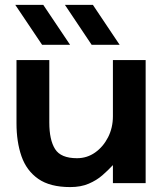

<svg xmlns="http://www.w3.org/2000/svg" viewBox="-20 -744 669 780"><path d="M180.3 -500V-246.3Q180.3 -175.7 203.7 -138.5Q227 -101.3 292.7 -101.3Q333.7 -101.3 366.5 -124.5Q399.3 -147.7 419 -186.3Q438.7 -225 438.7 -272V-500H571.7V0H438.7V-73.3Q419.7 -52.7 396 -32Q372.3 -11.3 340.3 2.3Q308.3 16 265.3 16Q183.3 16 135.5 -17.3Q87.7 -50.7 67.3 -109.2Q47 -167.7 47 -243.3V-500ZM155.7 -724.3 264.7 -562H151L42 -724.3ZM357.3 -724.3 466 -562H352.3L243.7 -724.3Z"/></svg>

Font: Nata Sans
Style: Regular
Weight: 400
Designer: Daniel Uzquiano Cruz
Version: Version 1.001